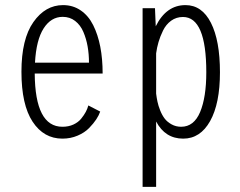

<svg xmlns="http://www.w3.org/2000/svg" viewBox="-20 -532 940 752"><path d="M372.5 -95Q367.5 -80.5 357 -64.5Q346.5 -48.5 329 -30.5Q311.5 -12.5 284 -0.8Q256.5 11 224.5 11Q151.5 11 107.8 -55.2Q64 -121.5 64 -251Q64 -379 110.8 -445.5Q157.5 -512 227 -512Q266 -512 296.2 -491.2Q326.5 -470.5 345 -433.5Q363.5 -396.5 372.8 -348.8Q382 -301 382 -244H116Q117.5 -35.5 224.5 -35.5Q248.5 -35.5 267.5 -44.2Q286.5 -53 298 -67.2Q309.5 -81.5 316 -93.8Q322.5 -106 326 -119ZM225.5 -466Q180 -466 151 -421Q122 -376 117 -286.5H328.5Q328.5 -320 323.2 -350Q318 -380 306.5 -407Q295 -434 274.2 -450Q253.5 -466 225.5 -466Z M538.5 -500H587L590 -429Q631 -512 706.5 -512Q771 -512 806.2 -442.5Q841.5 -373 841.5 -249Q841.5 -126.5 803 -57.8Q764.5 11 697.5 11Q627 11 591.5 -56V200H538.5ZM696.5 -465.5Q670.5 -465.5 650.2 -450.8Q630 -436 618.5 -412.2Q607 -388.5 600.8 -367Q594.5 -345.5 591.5 -323V-165.5Q593.5 -149 596.8 -133.5Q600 -118 607.5 -99.2Q615 -80.5 625.2 -67.2Q635.5 -54 652.2 -44.8Q669 -35.5 689.5 -35.5Q739.5 -35.5 763.8 -93.2Q788 -151 788 -249Q788 -465.5 696.5 -465.5Z"/></svg>

Font: League Mono Condensed UltraLight
Style: Regular
Weight: 200
Width: 1
Designer: Tyler Finck
Foundry: The League of Moveable Type / Tyler Finck
Version: Version 2.210